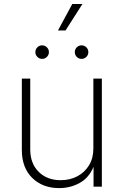

<svg xmlns="http://www.w3.org/2000/svg" viewBox="-20 -943 624 970"><path d="M278.8 7.3Q195.3 7.3 142.8 -44.2Q90.3 -95.7 90.3 -186V-545.9H132.8V-188Q132.8 -117.2 175.3 -75Q217.8 -32.7 286.6 -32.7Q334 -32.7 371.3 -52.7Q408.7 -72.8 430.2 -108.6Q451.7 -144.5 451.7 -192.4V-545.9H494.6V0H452.6V-100.1Q429.2 -44.4 382.3 -18.6Q335.4 7.3 278.8 7.3ZM272.9 -789.1 345.2 -922.9H396.5L311 -789.1ZM192.9 -645.5Q178.7 -645.5 168.7 -655.5Q158.7 -665.5 158.7 -679.7Q158.7 -693.8 168.7 -703.9Q178.7 -713.9 192.9 -713.9Q207 -713.9 217 -703.9Q227.1 -693.8 227.1 -679.7Q227.1 -665.5 217 -655.5Q207 -645.5 192.9 -645.5ZM392.1 -645.5Q377.9 -645.5 367.9 -655.5Q357.9 -665.5 357.9 -679.7Q357.9 -693.8 367.9 -703.9Q377.9 -713.9 392.1 -713.9Q406.2 -713.9 416.3 -703.9Q426.3 -693.8 426.3 -679.7Q426.3 -665.5 416.3 -655.5Q406.2 -645.5 392.1 -645.5Z"/></svg>

Font: Inter Extra Light
Style: Regular
Weight: 200
Designer: Rasmus Andersson
Foundry: rsms
Version: Version 4.000;git-3c8e0fc